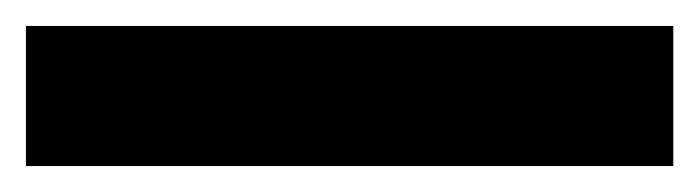

<svg xmlns="http://www.w3.org/2000/svg" viewBox="-23 -888 539 148"><path d="M496 -760V-868H-3V-760Z"/></svg>

Font: Noto Sans Gujarati UI SemiCondensed ExtraBold
Style: Regular
Weight: 800
Width: 4
Designer: Jelle Bosma - Monotype Design Team, Universal Thirst
Foundry: Monotype Imaging Inc.
Version: Version 2.106